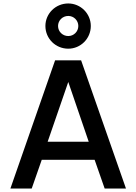

<svg xmlns="http://www.w3.org/2000/svg" viewBox="-20 -1088 787 1108"><path d="M374 -807C445 -807 504 -865 504 -938C504 -1010 445 -1068 374 -1068C301 -1068 242 -1010 242 -938C242 -865 301 -807 374 -807ZM374 -880C341 -880 315 -906 315 -938C315 -970 341 -996 374 -996C406 -996 432 -970 432 -938C432 -906 406 -880 374 -880ZM163 0 221 -166H526L584 0H707L448 -740H298L40 0ZM374 -615 492 -270H255Z"/></svg>

Font: Be Vietnam Pro Medium
Style: Regular
Weight: 500
Designer: Lam Bao, Tony Le, Vietanh Nguyen
Foundry: Yellow Type Foundry
Version: Version 1.002